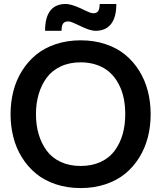

<svg xmlns="http://www.w3.org/2000/svg" viewBox="-20 -935 812 967"><path d="M511.7 -7.1Q454.1 12.2 386.2 12.2Q318.4 12.2 260.7 -7.1Q203.1 -26.4 161.6 -60.5Q120.1 -94.7 90.8 -141.6Q61.5 -188.5 47.4 -243.7Q33.2 -298.8 33.2 -359.9Q33.2 -420.9 47.4 -476.1Q61.5 -531.2 90.8 -578.1Q120.1 -625 161.6 -659.2Q203.1 -693.4 260.7 -712.6Q318.4 -731.9 386.2 -731.9Q454.1 -731.9 511.7 -712.6Q569.3 -693.4 610.8 -659.2Q652.3 -625 681.4 -578.1Q710.4 -531.2 724.6 -476.1Q738.8 -420.9 738.8 -359.9Q738.8 -298.8 724.6 -243.7Q710.4 -188.5 681.4 -141.6Q652.3 -94.7 610.8 -60.5Q569.3 -26.4 511.7 -7.1ZM386.2 -99.1Q443.4 -99.1 487.3 -119.6Q531.2 -140.1 557.9 -176.5Q584.5 -212.9 597.7 -259Q610.8 -305.2 610.8 -359.9Q610.8 -403.3 602.8 -441.7Q594.7 -480 576.9 -513.2Q559.1 -546.4 533.2 -570.1Q507.3 -593.8 469.7 -607.4Q432.1 -621.1 386.2 -621.1Q329.6 -621.1 285.6 -600.3Q241.7 -579.6 215.1 -543.5Q188.5 -507.3 174.8 -460.9Q161.1 -414.6 161.1 -359.9Q161.1 -305.2 174.8 -258.8Q188.5 -212.4 215.1 -176.3Q241.7 -140.1 285.6 -119.6Q329.6 -99.1 386.2 -99.1ZM207 -779.8Q207 -915 312 -915Q336.9 -915 386.2 -893.1Q390.1 -891.1 405.3 -883.8Q420.4 -876.5 431.2 -872.3Q441.9 -868.2 450.2 -868.2Q466.8 -868.2 474.4 -878.7Q481.9 -889.2 481.9 -915H565.9Q565.9 -847.2 538.8 -813.5Q511.7 -779.8 460.9 -779.8Q434.1 -779.8 386.2 -803.2Q381.3 -805.2 367.4 -812Q353.5 -818.8 342.5 -823Q331.5 -827.1 323.2 -827.1Q305.7 -827.1 297.9 -816.4Q290 -805.7 290 -779.8Z"/></svg>

Font: Aspekta 550
Style: Regular
Weight: 550
Designer: Ivo Dolenc
Version: Version 2.000